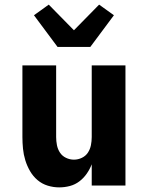

<svg xmlns="http://www.w3.org/2000/svg" viewBox="-20 -803 640 831"><path d="M236 8Q211 8 186.5 0.5Q162 -7 142.5 -23.5Q123 -40 110 -62.5Q97 -85 89.5 -109.5Q82 -134 79.5 -159.5Q77 -185 77 -210V-520H223V-210Q223 -192 226.5 -174.5Q230 -157 239.5 -142.5Q249 -128 265.5 -120Q282 -112 300 -112Q318 -112 334.5 -120Q351 -128 360.5 -142.5Q370 -157 373.5 -174.5Q377 -192 377 -210V-520H523V0H377V-92Q369 -71 355.5 -51.5Q342 -32 323.5 -18Q305 -4 282.5 2Q260 8 236 8ZM229 -600 127 -737 191 -783 300 -672 409 -783 473 -737 371 -600Z"/></svg>

Font: Iosevka Heavy Extended
Style: Regular
Weight: 900
Width: 7
Monospace: yes
Designer: Belleve Invis
Foundry: Belleve Invis
Version: Version 32.5.0; ttfautohint (v1.8.4)